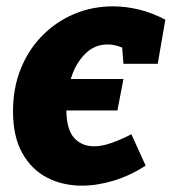

<svg xmlns="http://www.w3.org/2000/svg" viewBox="-20 -571 541 605"><path d="M238 14Q177 14 128 -11.5Q79 -37 50 -89Q21 -141 21 -220Q21 -294 45.5 -354.5Q70 -415 113.5 -459Q157 -503 214 -527Q271 -551 336 -551Q376 -551 417.5 -541Q459 -531 501 -509L477 -370H369L365 -421Q341 -431 319 -431Q277 -431 247 -400Q217 -369 203 -322H369L350 -223H189Q190 -162 214 -136Q238 -110 277 -110Q301 -110 331 -120.5Q361 -131 394 -148L439 -49Q389 -17 337.5 -1.5Q286 14 238 14Z"/></svg>

Font: Bitter ExtraBold
Style: Italic
Weight: 800
Italic angle: -9°
Designer: Sol Matas, and Bitter project Authors
Foundry: Sol Matas
Version: Version 2.001